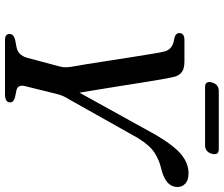

<svg xmlns="http://www.w3.org/2000/svg" viewBox="-82 -792 874 749"><g transform="rotate(90 354.5 -417.0)"><path d="M379 -20.5Q379 0 348 0H135.5Q112 0 112 -18Q112 -33.5 135 -39.5L163.5 -45Q194 -50.5 204.5 -85L238.5 -212Q242.5 -226 242 -239.5Q241.5 -253 238.5 -267.5Q235.5 -282.5 229.8 -318.5Q224 -354.5 217 -400.2Q210 -446 202.8 -491.5Q195.5 -537 189.8 -572.2Q184 -607.5 180.5 -621Q173 -654.5 131.5 -660Q109 -664.5 108.5 -679.5Q108 -700 136.5 -700H219.5Q247.5 -700 261.8 -689Q276 -678 281 -653Q284 -639 289.5 -607.8Q295 -576.5 301.5 -535Q308 -493.5 315.2 -448.5Q322.5 -403.5 329.2 -362Q336 -320.5 341 -290.5L507 -590.5Q549.5 -662 583.8 -689Q618 -716 655 -716Q682.5 -716 695.8 -703.5Q709 -691 709 -673Q709 -625.5 634 -608.5Q602.5 -601 574.5 -582.8Q546.5 -564.5 518 -518.5L369 -253.5Q360 -239 355.2 -228.5Q350.5 -218 347.5 -207.5L316 -80.5Q307.5 -50.5 332 -44.5L359.5 -39Q371 -35 375 -30.8Q379 -26.5 379 -20.5ZM301 -807Q308.5 -834 334.5 -834H561Q586.5 -834 579.5 -807Q572 -780.5 546 -780.5H319.5Q294 -780.5 301 -807Z"/></g></svg>

Font: Fraunces 9pt S000
Style: Italic
Weight: 400
Italic angle: -16°
Version: Version 1.000; ttfautohint (v1.8.3)